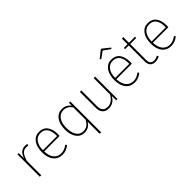

<svg xmlns="http://www.w3.org/2000/svg" viewBox="128 -1861 3153 3153"><g transform="rotate(-45 1704.5 -285.0)"><path d="M298 -531Q326 -531 350 -525L343 -494Q323 -500 297 -500Q241 -500 206.5 -459.5Q172 -419 148 -332V0H114V-520H143L145 -396Q187 -531 298 -531Z M786 -272V-295Q786 -390 746.5 -445Q707 -500 627 -500Q555 -500 508 -442.5Q461 -385 458 -272ZM820 -283Q820 -261 818 -243H458Q463 -132 511 -76.5Q559 -21 637 -21Q709 -21 781 -76L799 -52Q726 10 637 10Q538 10 480.5 -60.5Q423 -131 423 -256Q423 -383 478 -457Q533 -531 625 -531Q721 -531 770.5 -464.5Q820 -398 820 -283Z M1150 -21Q1206 -21 1243 -48Q1280 -75 1308 -130V-415Q1253 -500 1161 -500Q1084 -500 1036.5 -436Q989 -372 989 -261Q989 -147 1031.5 -84Q1074 -21 1150 -21ZM1342 -520V200L1308 194V-83Q1255 10 1147 10Q1058 10 1005.5 -61.5Q953 -133 953 -258Q953 -381 1008 -456Q1063 -531 1158 -531Q1253 -531 1309 -454L1312 -520Z M1919 0H1889L1888 -101Q1826 10 1712 10Q1641 10 1602.5 -31Q1564 -72 1564 -149V-520H1598V-152Q1598 -21 1717 -21Q1817 -21 1885 -139V-520H1919Z M2464 -272V-295Q2464 -390 2424.5 -445Q2385 -500 2305 -500Q2233 -500 2186 -442.5Q2139 -385 2136 -272ZM2498 -283Q2498 -261 2496 -243H2136Q2141 -132 2189 -76.5Q2237 -21 2315 -21Q2387 -21 2459 -76L2477 -52Q2404 10 2315 10Q2216 10 2158.5 -60.5Q2101 -131 2101 -256Q2101 -383 2156 -457Q2211 -531 2303 -531Q2399 -531 2448.5 -464.5Q2498 -398 2498 -283ZM2192 -650 2175 -670 2300 -770H2319L2444 -670L2428 -650L2309 -735Z M2879 -46 2894 -20Q2846 10 2789 10Q2734 10 2702.5 -23Q2671 -56 2671 -119V-491H2586V-520H2671V-650L2705 -653V-520H2847L2842 -491H2705V-121Q2705 -21 2792 -21Q2836 -21 2879 -46Z M3311 -272V-295Q3311 -390 3271.5 -445Q3232 -500 3152 -500Q3080 -500 3033 -442.5Q2986 -385 2983 -272ZM3345 -283Q3345 -261 3343 -243H2983Q2988 -132 3036 -76.5Q3084 -21 3162 -21Q3234 -21 3306 -76L3324 -52Q3251 10 3162 10Q3063 10 3005.5 -60.5Q2948 -131 2948 -256Q2948 -383 3003 -457Q3058 -531 3150 -531Q3246 -531 3295.5 -464.5Q3345 -398 3345 -283Z"/></g></svg>

Font: FiraSans
Style: Regular
Weight: 200
Designer: Carrois Corporate & Edenspiekermann AG
Foundry: Carrois Corporate GbR & Edenspiekermann AG
Version: Version 3.106;PS 003.106;hotconv 1.0.70;makeotf.lib2.5.58329